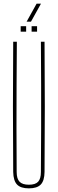

<svg xmlns="http://www.w3.org/2000/svg" viewBox="-20 -1029 317 1054"><path d="M138.5 5Q93.5 5 73.5 -16Q53.5 -37 52.5 -85Q51 -264.5 51 -442.8Q51 -621 52.5 -800H72.5Q71.5 -680.5 71 -561.5Q70.5 -442.5 70.5 -323.5Q70.5 -204.5 71.5 -85Q71.5 -47.5 87.5 -31.2Q103.5 -15 138.5 -15Q174 -15 189.2 -31.2Q204.5 -47.5 204.5 -85Q205.5 -204.5 205.8 -323.5Q206 -442.5 205.8 -561.5Q205.5 -680.5 204.5 -800H224.5Q226 -621 226 -442.8Q226 -264.5 224.5 -85Q224 -37 203.8 -16Q183.5 5 138.5 5ZM153.5 -855V-885H183.5V-855ZM93.5 -855V-885H123.5V-855ZM126 -910 181 -1009H205L150 -910Z"/></svg>

Font: Big Shoulders Display SC Thin
Style: Regular
Weight: 100
Designer: Patric King
Foundry: XO Type Co
Version: Version 2.002